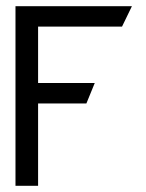

<svg xmlns="http://www.w3.org/2000/svg" viewBox="-20 -600 473 620"><path d="M30 0H103V-266H259L286 -332H103V-514H374L406 -580H30Z"/></svg>

Font: Charger Sport
Style: Nrw
Weight: 400
Designer: Jasper
Foundry: Cannot Into Space Fonts
Version: Version 1.1